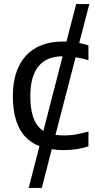

<svg xmlns="http://www.w3.org/2000/svg" viewBox="-20 -736 475 955"><path d="M188 198.7H122.6L176.3 -8.8Q134.8 -25.4 106.4 -55.2Q43.9 -121.1 43.9 -259.3Q43.9 -322.3 60.1 -372.3Q76.2 -422.4 107.4 -457.3Q138.7 -492.2 185.1 -510.7Q231.4 -529.3 292 -529.3Q301.3 -529.3 310.5 -528.8L358.9 -715.8H424.3L374 -522Q397.5 -517.1 419.9 -510.3V-436.5Q393.6 -444.8 361.8 -450.2L356 -451.2L255.9 -64.9Q274.9 -62.5 296.9 -62.5Q335.9 -62.5 365.5 -68.6Q395 -74.7 419.9 -82V-8.3Q397 0 364.3 5.4Q331.5 10.7 296.9 10.7Q265.1 10.7 237.3 6.3ZM130.9 -259.3Q130.9 -200.7 142.1 -162.6Q153.3 -124.5 174.8 -102.1Q184.1 -92.3 195.8 -85L291.5 -456.1Q256.3 -456.1 226.6 -445.3Q196.8 -434.6 175.5 -411.1Q154.3 -387.7 142.6 -350.1Q130.9 -312.5 130.9 -259.3Z"/></svg>

Font: Arian AMU
Style: Regular
Weight: 400
Designer: Ruben Hakobyan (Tarumian)
Foundry: Ruben Hakobyan (Tarumian)
Version: Version 4.003